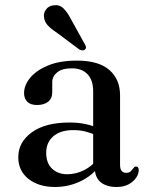

<svg xmlns="http://www.w3.org/2000/svg" viewBox="-20 -715 582 746"><path d="M348.5 -61.5V-71.5L342 -74.5V-360Q342 -403.5 320.2 -426.5Q298.5 -449.5 259 -449.5Q221 -449.5 202 -433.8Q183 -418 183 -396V-357Q183 -332.5 167 -319.8Q151 -307 123.5 -307Q99 -307 86.2 -319.5Q73.5 -332 73.5 -353.5Q73.5 -384 97.5 -413Q121.5 -442 167.2 -460.8Q213 -479.5 278.5 -479.5Q363.5 -479.5 405 -443Q446.5 -406.5 446.5 -345V-74.5Q446.5 -58 452.8 -50.8Q459 -43.5 470 -43.5Q482 -43.5 487.5 -49Q493 -54.5 497 -60Q499.5 -63.5 502 -65.8Q504.5 -68 508.5 -68Q514 -68 516.5 -64.2Q519 -60.5 519 -54Q519 -39.5 509 -24.5Q499 -9.5 480 1Q461 11.5 433 11.5Q393.5 11.5 371 -7.2Q348.5 -26 348.5 -61.5ZM51 -104Q51 -163 103.8 -201Q156.5 -239 250.5 -239Q284.5 -239 313 -232.8Q341.5 -226.5 363 -216.5L355 -189.5Q334.5 -198 312.8 -203.8Q291 -209.5 265 -209.5Q215.5 -209.5 187.5 -185.8Q159.5 -162 159.5 -121Q159.5 -81 182.5 -59.5Q205.5 -38 241 -38Q274 -38 305 -53Q336 -68 358 -96L368.5 -73Q339 -32.5 292.5 -10.5Q246 11.5 194 11.5Q130.5 11.5 90.8 -19.8Q51 -51 51 -104ZM256.5 -639 309.5 -543.5Q313 -538 314 -532.5Q315 -527 310.5 -523Q306.5 -519 300.2 -519.2Q294 -519.5 288.5 -522.5L199.5 -589Q178.5 -602.5 165.8 -616.2Q153 -630 151 -648Q148.5 -664 158.8 -678.2Q169 -692.5 189 -694.5Q211.5 -697.5 227 -682Q242.5 -666.5 256.5 -639Z"/></svg>

Font: Fraunces Wonky
Style: Regular
Weight: 400
Version: Version 1.000;[b76b70a41]